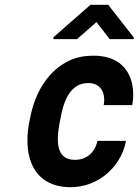

<svg xmlns="http://www.w3.org/2000/svg" viewBox="-20 -770 578 800"><path d="M228 -257 231 -271C245 -353 274 -424 348 -424C397 -424 422 -386 412 -332H531C537 -363 536 -392 531 -418C516 -491 463 -538 370 -538C333 -538 300 -532 270 -518C186 -479 126 -393 104 -271L101 -257C94 -220 93 -184 96 -152C106 -57 162 10 274 10C333 10 385 -12 423 -44C459 -74 494 -122 505 -183H386C375 -133 340 -104 292 -104C217 -104 213 -174 228 -257ZM538 -613 431 -750H357L203 -615L202 -607H301L382 -678L437 -607H537Z"/></svg>

Font: Asimov
Style: NarIt
Weight: 500
Designer: Google
Version: Version 2.000980; 2014